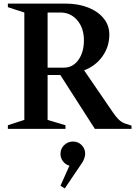

<svg xmlns="http://www.w3.org/2000/svg" viewBox="-20 -720 755 1073"><path d="M24 0V-20L116 -50V-650L24 -680V-700H344Q417 -700 472.5 -678Q528 -656 559.5 -617Q591 -578 591 -527Q591 -459 552.5 -405Q514 -351 450 -327L611 -92Q627 -68 643 -52.5Q659 -37 678 -30L715 -18V0H510L317 -301H246V-50L346 -20V0ZM318 -650H246V-342H338Q387 -342 418 -385Q449 -428 449 -495Q449 -563 412 -606.5Q375 -650 318 -650ZM342 333 318 318 368 206Q346 200 332 181.5Q318 163 318 140Q318 111 338.5 91Q359 71 388 71Q417 71 436.5 91Q456 111 456 140Q456 150 451 165Q446 180 438 191Z"/></svg>

Font: Wittgenstein Semibold
Style: Regular
Weight: 600
Designer: Jörg Drees
Foundry: Jörg Drees
Version: Version 1.303; ttfautohint (v1.8.4.7-5d5b)